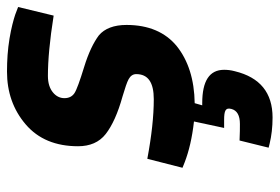

<svg xmlns="http://www.w3.org/2000/svg" viewBox="-142 -408 780 535"><g transform="rotate(-90 247.5 -141.0)"><path d="M221 33C221 33 227 12 227 12C227 12 227 12 227 12C293 11 346 -6 386 -38C425 -70 445 -117 445 -178C445 -178 445 -178 445 -178C445 -213 435 -239 416 -255C396 -270 367 -284 328 -296C289 -308 264 -317 255 -323C246 -329 241 -338 241 -351C241 -363 246 -374 257 -383C268 -392 283 -397 303 -397C303 -397 303 -397 303 -397C346 -397 402 -392 471 -381C471 -381 495 -480 495 -480C495 -480 474 -488 474 -488C474 -488 474 -488 474 -488C459 -493 437 -499 407 -504C377 -509 346 -511 315 -511C315 -511 315 -511 315 -511C258 -511 209 -494 168 -459C127 -424 107 -375 107 -313C107 -313 107 -313 107 -313C107 -280 118 -254 141 -236C164 -218 199 -202 246 -189C246 -189 246 -189 246 -189C269 -182 285 -177 294 -172C303 -167 308 -160 308 -151C308 -151 308 -151 308 -151C308 -118 285 -102 238 -102C191 -102 136 -108 72 -120C72 -120 47 -22 47 -22C47 -22 62 -16 62 -16C62 -16 62 -16 62 -16C93 -4 131 5 176 10C176 10 158 94 158 94C158 94 180 94 180 94C180 94 180 94 180 94C193 94 202 95 207 98C212 101 213 106 211 114C211 114 211 114 211 114C207 130 193 138 169 138C169 138 169 138 169 138C158 138 143 138 123 137C123 137 103 218 103 218C103 218 115 221 115 221C115 221 115 221 115 221C136 226 160 229 187 229C187 229 187 229 187 229C256 229 299 194 316 124C316 124 316 124 316 124C319 113 320 103 320 94C320 94 320 94 320 94C320 53 289 33 227 33C227 33 221 33 221 33Z"/></g></svg>

Font: My Font
Style: Bold Italic
Weight: 500
Version: Version 0.001